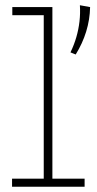

<svg xmlns="http://www.w3.org/2000/svg" viewBox="-20 -713 370 733"><path d="M147 0V-686H180V0ZM26 0V-31H303V0ZM27 -655V-686H180V-655ZM285 -693 324 -686Q323 -638 309 -592.5Q295 -547 269 -505L249 -513Q263 -542 271.5 -571.5Q280 -601 283.5 -631.5Q287 -662 285 -693Z"/></svg>

Font: BioRhyme ExtraLight
Style: Regular
Weight: 250
Designer: Aoife Mooney
Foundry: Aoife Mooney Type
Version: Version 1.600;gftools[0.9.33]